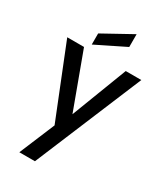

<svg xmlns="http://www.w3.org/2000/svg" viewBox="-252 -898 1086 1259"><g transform="rotate(30 291.0 -268.5)"><path d="M571 -551 233 259H115L227 -9L10 -551H137L292 -131L453 -551ZM394 -699 173 -590V-674L394 -796Z"/></g></svg>

Font: Poppins Medium A&M
Style: Regular
Weight: 500
Designer: Ninad Kale (Devanagari), Jonny Pinhorn (Latin)
Foundry: Indian Type Foundry
Version: 4.004